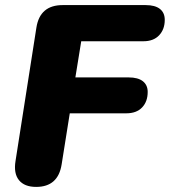

<svg xmlns="http://www.w3.org/2000/svg" viewBox="-20 -725 667 754"><path d="M122 9Q76 9 54.5 -17.5Q33 -44 41 -93L123 -617Q137 -705 226 -705H552Q589 -705 608 -690Q627 -675 627 -647Q627 -610 605 -586.5Q583 -563 543 -563H299L276 -421H485Q522 -421 541 -406Q560 -391 560 -364Q560 -326 538 -303Q516 -280 476 -280H254L222 -79Q208 9 122 9Z"/></svg>

Font: Nunito Black
Style: Italic
Weight: 900
Italic angle: -9°
Designer: Vernon Adams
Foundry: Vernon Adams
Version: Version 3.601; ttfautohint (v1.8.2.53-6de2)